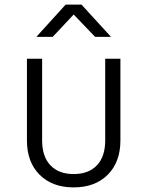

<svg xmlns="http://www.w3.org/2000/svg" viewBox="-20 -805 640 834"><path d="M300 9Q207 9 152 -46Q97 -101 97 -195V-550H163V-195Q163 -125 199 -87Q235 -49 300 -49Q365 -49 401 -87Q437 -125 437 -195V-550H503V-195Q503 -101 448 -46Q393 9 300 9ZM138 -645 265 -785H334L462 -645H393L300 -742L209 -645Z"/></svg>

Font: Tiny ExtraLight
Style: Regular
Weight: 200
Monospace: yes
Designer: Philipp Nurullin, Konstantin Bulenkov
Foundry: JetBrains
Version: Version 2.251; ttfautohint (v1.8.4.7-5d5b)